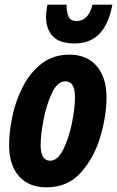

<svg xmlns="http://www.w3.org/2000/svg" viewBox="-20 -792 501 822"><path d="M461 -772H376Q359 -702 307 -702Q282 -702 273.5 -721Q265 -740 265 -772H183Q177 -740 177 -719Q177 -669 205.5 -637.5Q234 -606 300 -606Q431 -606 461 -772ZM436 -375Q436 -460 394 -509Q352 -558 278 -558Q206 -558 156.5 -518.5Q107 -479 76.5 -418.5Q46 -358 32.5 -291.5Q19 -225 19 -172Q19 -86 61 -38Q103 10 179 10Q270 10 326.5 -53.5Q383 -117 409.5 -206.5Q436 -296 436 -375ZM154 -171Q154 -215 166.5 -279.5Q179 -344 202.5 -394Q226 -444 260 -444Q301 -444 301 -376Q301 -329 288 -265Q275 -201 251 -152.5Q227 -104 195 -104Q154 -104 154 -171Z"/></svg>

Font: Noto Sans UI Condensed ExtraBold
Style: Italic
Weight: 800
Width: 3
Designer: Monotype Design Team
Foundry: Monotype Imaging Inc.
Version: 1.001